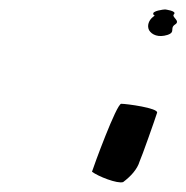

<svg xmlns="http://www.w3.org/2000/svg" viewBox="-20 -572 395 407"><path d="M175 -208C188 -198 229 -182 241 -186C257 -198 271 -213 276 -230C280 -238 309 -320 313 -333C316 -343 248 -352 237 -352C227 -352 178 -218 175 -208ZM303 -535C296 -529 291 -518 296 -508C302 -498 316 -492 335 -498C353 -504 339 -512 351 -520C364 -528 342 -536 349 -542C355 -549 330 -552 330 -552C327 -552 302 -549 305 -542C305 -540 307 -540 308 -539C307 -538 305 -537 303 -535ZM330 -552Z"/></svg>

Font: bitstorm
Style: maxextobl
Weight: 400
Version: Version 0.2